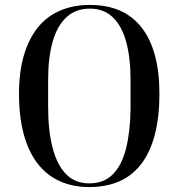

<svg xmlns="http://www.w3.org/2000/svg" viewBox="-20 -743 718 778"><path d="M341 15Q276 15 223 -8.5Q170 -32 133 -79.5Q96 -127 76.5 -198Q57 -269 57 -363Q57 -452 77 -519.5Q97 -587 134 -632.5Q171 -678 224.5 -700.5Q278 -723 344 -723Q413 -723 465 -700.5Q517 -678 553 -632.5Q589 -587 607.5 -519.5Q626 -452 626 -363Q626 -269 607.5 -198Q589 -127 553 -79.5Q517 -32 464 -8.5Q411 15 341 15ZM342 0Q401 0 437.5 -37Q474 -74 491 -142.5Q508 -211 509 -303V-418Q509 -510 491 -574.5Q473 -639 436.5 -673.5Q400 -708 344 -708Q287 -708 249.5 -673.5Q212 -639 193.5 -574.5Q175 -510 175 -419V-310Q175 -214 193 -144.5Q211 -75 247.5 -37.5Q284 0 342 0Z"/></svg>

Font: Kalnia
Style: Regular
Weight: 400
Designer: Frida Medrano
Foundry: Frida Medrano
Version: Version 1.105